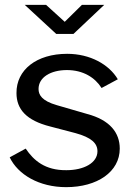

<svg xmlns="http://www.w3.org/2000/svg" viewBox="-20 -762 556 792"><path d="M399 -399 466 -435C430 -496 352 -540 257 -540C131 -540 47 -474 48 -378C48 -312 88 -265 188 -240L291 -213C357 -195 382 -171 382 -138C382 -90 326 -60 254 -60C166 -59 119 -100 86 -149L20 -113C54 -42 141 10 253 10C381 10 474 -53 474 -149C474 -214 434 -267 339 -292L215 -328C152 -346 139 -371 139 -395C139 -443 189 -473 256 -473C323 -473 372 -442 399 -399ZM318 -742 247 -672 170 -742H82L212 -622H283L410 -742Z"/></svg>

Font: Bisquit Text
Style: Regular
Weight: 400
Version: Version 1.004;Glyphs 3.2.3 (3260)